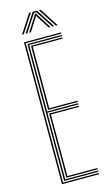

<svg xmlns="http://www.w3.org/2000/svg" viewBox="-142 -997 598 1046"><g transform="rotate(-15 157.0 -474.0)"><path d="M70 0V-800H279V-793H78V-7H279V0ZM102 -28V-389.5H269V-382.5H110V-35H279V-28ZM86 -14V-786H279V-779H94V-403.5H269V-396.5H94V-21H279V-14ZM102 -410.5V-772H279V-765H110V-417.5H269V-410.5ZM70.5 -843 138.5 -948H148.5L80.5 -843ZM90.5 -843 158.5 -948H183.5L251.5 -843H241.5L188 -925.5L178 -940.5H164L153.8 -925.5L100.5 -843ZM110.5 -843 160.2 -920.8 167 -933.8H175L182 -920.8L231.5 -843H221.5L174.8 -916.2L172 -924H170L167.2 -916.2L120.5 -843ZM261.5 -843 193.5 -948H203.5L271.5 -843Z"/></g></svg>

Font: Big Shoulders Inline Text Thin Thin
Style: Regular
Weight: 250
Version: Version 2.002